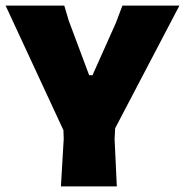

<svg xmlns="http://www.w3.org/2000/svg" viewBox="-28 -667 662 687"><path d="M382 -170 390 0H190L200 -170L199 -201L-8 -647H202L218 -593L291 -398H303L387 -586L410 -647H614L384 -208Z"/></svg>

Font: Luna Sans Black
Style: Regular
Weight: 900
Designer: Juan Pablo del Peral
Foundry: Huerta Tipografica
Version: Version 2.001; ttfautohint (v1.5)